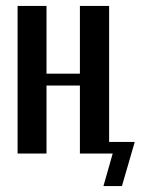

<svg xmlns="http://www.w3.org/2000/svg" viewBox="-20 -515 472 644"><path d="M136 -495V-268H248V-495H346V0H248V-228H136V0H39V-495ZM327 109 358 0H344L343 -39H432L389 109Z"/></svg>

Font: Moniqa Paragraph
Style: Bold
Weight: 700
Designer: Rajesh Rajput
Foundry: Rajesh Rajput
Version: Version 1.000